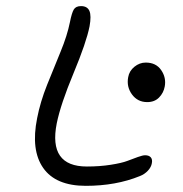

<svg xmlns="http://www.w3.org/2000/svg" viewBox="-20 -683 596 626"><path d="M101.1 -297.9Q111.3 -350.6 133.5 -406.2Q155.8 -461.9 177.5 -514.4Q199.2 -566.9 208 -610.8Q213.9 -640.6 220.5 -651.9Q227.1 -663.1 244.1 -663.1Q264.6 -663.1 271.5 -647.5Q278.3 -631.8 272 -597.2Q261.7 -544.9 219.7 -444.1Q177.7 -343.3 165 -280.8Q137.2 -140.1 263.2 -140.1Q305.7 -140.1 341.3 -145.8Q377 -151.4 395.3 -158.4Q413.6 -165.5 429.4 -171.1Q445.3 -176.8 453.1 -176.8Q465.8 -176.8 471.7 -169.9Q477.5 -163.1 475.1 -150.9Q473.1 -138.2 462.2 -126.5Q451.2 -114.7 436 -108.9Q357.9 -77.1 259.8 -77.1Q161.6 -77.1 120.8 -135.5Q80.1 -193.8 101.1 -297.9ZM460 -350.1Q428.7 -350.1 410.4 -375Q392.1 -399.9 397.9 -431.2Q401.4 -451.7 418.2 -465.3Q435.1 -479 455.1 -479Q488.8 -479 505.6 -454.3Q522.5 -429.7 517.1 -400.9Q513.2 -379.9 498.5 -365Q483.9 -350.1 460 -350.1Z"/></svg>

Font: Shantell Sans Irregular Bouncy
Style: Italic
Weight: 300
Italic angle: -11.31°
Designer: Stephen Nixon, Anya Danilova, Shantell Martin
Foundry: Arrow Type
Version: Version 1.006;[9816181b4]